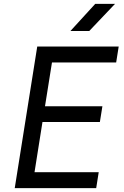

<svg xmlns="http://www.w3.org/2000/svg" viewBox="-20 -970 640 990"><path d="M56 0 172 -730H592L579 -648H248L212 -422H508L495 -341H199L158 -82H489L476 0ZM343 -810 471 -950H573L440 -810Z"/></svg>

Font: NKDuy Mono
Style: Italic
Weight: 400
Italic angle: -9°
Monospace: yes
Designer: NKDuy
Foundry: NKDuy
Version: Version 2.251; ttfautohint (v1.8.4.7-5d5b)